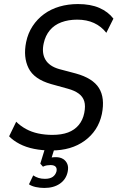

<svg xmlns="http://www.w3.org/2000/svg" viewBox="-20 -734 580 948"><path d="M233 9Q188 9 148 1Q108 -7 76.5 -23.5Q45 -40 25 -61L60 -133Q81 -112 108.5 -97Q136 -82 169 -75Q202 -68 238 -68Q284 -68 316 -80Q348 -92 368.5 -116.5Q389 -141 396 -176Q403 -211 396 -234Q389 -257 368.5 -272Q348 -287 315 -296L232 -319Q148 -343 121 -397.5Q94 -452 109 -526Q118 -570 141 -605Q164 -640 197.5 -664.5Q231 -689 273.5 -701.5Q316 -714 365 -714Q427 -714 470.5 -695Q514 -676 540 -642L505 -572Q480 -604 444 -620.5Q408 -637 361 -637Q318 -637 283 -624Q248 -611 226 -584.5Q204 -558 196 -521Q185 -473 204 -440Q223 -407 272 -393L355 -371Q438 -348 468.5 -299.5Q499 -251 483 -171Q474 -129 452.5 -96Q431 -63 398 -39Q365 -15 324 -3Q283 9 233 9ZM199 194Q177 194 156.5 189.5Q136 185 123 176L144 132Q156 140 170 144.5Q184 149 202 149Q226 149 240 139.5Q254 130 259 112Q262 97 254.5 89Q247 81 229 81Q221 81 211.5 82.5Q202 84 192 89L179 74L208 -20H255L231 57L210 51Q219 46 231 44Q243 42 256 42Q277 42 291.5 51Q306 60 312.5 76Q319 92 314 115Q306 152 275.5 173Q245 194 199 194Z"/></svg>

Font: Nunito Sans 10pt Condensed Medium
Style: Italic
Weight: 500
Width: 3
Italic angle: -9°
Designer: Vernon Adams
Foundry: Vernon Adams
Version: Version 3.101;gftools[0.9.27]